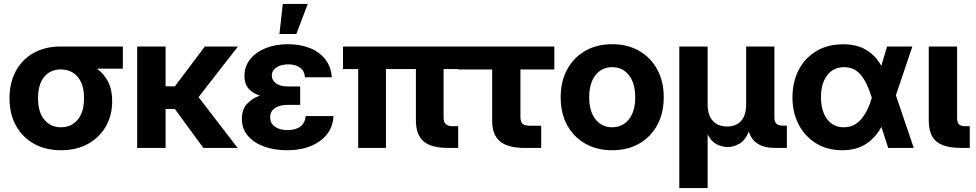

<svg xmlns="http://www.w3.org/2000/svg" viewBox="-20 -752 4963 976"><path d="M290 11.7Q211.9 11.7 153.1 -21Q94.2 -53.7 61.3 -113Q28.3 -172.4 28.3 -252.4Q28.3 -332 60.8 -391.4Q93.3 -450.7 151.6 -483.2Q210 -515.6 288.1 -515.6H604.5V-402.8H473.1Q508.3 -377.4 529.3 -336.9Q550.3 -296.4 550.3 -237.8Q550.3 -165.5 517.8 -109.1Q485.4 -52.7 427 -20.5Q368.7 11.7 290 11.7ZM290 -398.9H288.1Q235.8 -398.9 204.6 -361.1Q173.3 -323.2 173.3 -252.4Q173.3 -181.6 205.6 -143.3Q237.8 -105 290 -105Q342.8 -105 375 -143.6Q407.2 -182.1 407.2 -252.4Q407.2 -323.2 375 -361.1Q342.8 -398.9 290 -398.9Z M821.8 -515.6V-313H868.7L1021.5 -515.6H1189.5L989.3 -258.3L1188 0H1013.7L868.7 -198.2H821.8V0H677.2V-515.6Z M1438 11.7Q1374 11.7 1322.3 -7.1Q1270.5 -25.9 1240 -61.5Q1209.5 -97.2 1209.5 -148.4Q1209.5 -194.8 1234.9 -223.1Q1260.3 -251.5 1301.3 -266.1Q1263.7 -278.3 1243.2 -302Q1222.7 -325.7 1222.7 -365.7Q1222.7 -414.6 1251.5 -450.7Q1280.3 -486.8 1330.3 -507.1Q1380.4 -527.3 1443.8 -527.3Q1505.4 -527.3 1554.7 -507.8Q1604 -488.3 1633.5 -450.7Q1663.1 -413.1 1666.5 -359.4H1530.3Q1528.3 -390.6 1505.9 -407.7Q1483.4 -424.8 1445.3 -424.8Q1409.2 -424.8 1385.5 -409.4Q1361.8 -394 1361.8 -367.7Q1361.8 -344.2 1382.8 -328.4Q1403.8 -312.5 1444.8 -312.5H1505.9V-218.8H1441.9Q1402.3 -218.8 1377.9 -202.9Q1353.5 -187 1353.5 -155.8Q1353.5 -125.5 1377.2 -108.2Q1400.9 -90.8 1440.9 -90.8Q1526.4 -90.8 1534.2 -162.1H1675.3Q1671.4 -82 1606.4 -35.2Q1541.5 11.7 1438 11.7ZM1400.4 -579.1 1417.5 -731.9H1544.4L1486.3 -579.1Z M2257.8 0Q2172.4 0 2133.3 -33.4Q2094.2 -66.9 2094.2 -139.6V-400.9H1941.9V0H1800.8V-400.9H1723.6V-515.6H2320.3V-400.9H2234.9V-153.3Q2234.9 -110.4 2280.8 -110.4H2309.1V0Z M2647.5 0Q2562 0 2522 -33.2Q2481.9 -66.4 2481.9 -136.7V-398.9H2309.1V-515.6H2797.9V-398.9H2625.5V-159.2Q2625.5 -132.8 2636 -122.8Q2646.5 -112.8 2675.8 -112.8H2731V0Z M3091.8 11.7Q3013.7 11.7 2954.8 -22Q2896 -55.7 2863 -116Q2830.1 -176.3 2830.1 -257.3Q2830.1 -338.4 2863 -398.9Q2896 -459.5 2954.8 -493.4Q3013.7 -527.3 3091.8 -527.3Q3170.4 -527.3 3229.2 -493.4Q3288.1 -459.5 3321 -398.9Q3354 -338.4 3354 -257.3Q3354 -176.8 3321 -116.2Q3288.1 -55.7 3229.2 -22Q3170.4 11.7 3091.8 11.7ZM3091.8 -105Q3144.5 -105 3176.8 -145.3Q3209 -185.5 3209 -257.3Q3209 -329.6 3176.8 -370.1Q3144.5 -410.6 3091.8 -410.6Q3039.6 -410.6 3007.3 -370.1Q2975.1 -329.6 2975.1 -257.3Q2975.1 -185.5 3007.3 -145.3Q3039.6 -105 3091.8 -105Z M3433.1 204.1V-515.6H3577.1V-222.7Q3577.1 -165.5 3604 -137.2Q3630.9 -108.9 3675.8 -108.9Q3721.2 -108.9 3747.1 -137.2Q3772.9 -165.5 3772.9 -222.7V-515.6H3916.5V-153.3Q3916.5 -113.3 3958.5 -113.3H3980V0H3919.9Q3811.5 0 3786.6 -83.5Q3768.6 -38.6 3738.5 -21.5Q3708.5 -4.4 3679.7 -4.4Q3652.3 -4.4 3624 -18.3Q3595.7 -32.2 3577.1 -68.8V204.1Z M4261.7 11.7Q4185.5 11.7 4128.7 -23.2Q4071.8 -58.1 4040 -118.9Q4008.3 -179.7 4008.3 -256.8Q4008.3 -335 4039.8 -396Q4071.3 -457 4129.2 -491.9Q4187 -526.9 4266.1 -526.9Q4335 -526.9 4382.6 -498.8Q4430.2 -470.7 4460 -417.5L4489.3 -515.6H4617.7L4534.2 -267.6L4625 0H4495.1L4460.4 -106.9Q4428.2 -48.8 4379.4 -18.6Q4330.6 11.7 4261.7 11.7ZM4411.6 -256.3 4410.6 -258.8Q4387.7 -333.5 4355 -372.1Q4322.3 -410.6 4271.5 -410.6Q4216.3 -410.6 4184.8 -369.1Q4153.3 -327.6 4153.3 -258.3Q4153.3 -188.5 4184.3 -146.7Q4215.3 -105 4269 -105Q4321.8 -105 4356.9 -145.3Q4392.1 -185.5 4411.6 -255.9Z M4868.2 0Q4779.8 0 4740.5 -32.5Q4701.2 -64.9 4701.2 -139.6V-515.6H4845.2V-153.3Q4845.2 -129.4 4855 -119.9Q4864.7 -110.4 4888.7 -110.4H4909.7V0Z"/></svg>

Font: Inter Display
Style: Bold
Weight: 700
Designer: Rasmus Andersson
Foundry: rsms
Version: Version 4.001;git-9221beed3